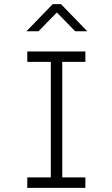

<svg xmlns="http://www.w3.org/2000/svg" viewBox="-20 -902 540 922"><path d="M107 -752 233 -882H273L399 -752H341L253 -842L165 -752ZM111 0V-50H224V-605H111V-655H390V-605H279V-50H390V0Z"/></svg>

Font: TypoPRO Lekton
Style: Regular
Weight: 400
Monospace: yes
Designer: Paolo Mazzetti, Luciano Perondi, Raffaele Flato, Elena Papassissa, Emilio Macchia, Michela Povoleri, Tobias Seemiller, R
Version: Version 34.000